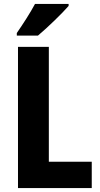

<svg xmlns="http://www.w3.org/2000/svg" viewBox="-20 -951 505 971"><path d="M327 -921V-931H157C133 -886 98 -832 65 -784V-771H172C221 -812 296 -885 327 -921ZM71 0H444V-133H227V-714H71Z"/></svg>

Font: Noto Sans Gurmukhi UI Condensed ExtraBold
Style: Regular
Weight: 800
Width: 3
Designer: Jelle Bosma - Monotype Design Team
Foundry: Monotype Imaging Inc.
Version: Version 2.004